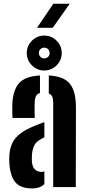

<svg xmlns="http://www.w3.org/2000/svg" viewBox="-20 -1020 477 1047"><path d="M31 -127.1Q30.5 -137.2 30.4 -150.2Q30.4 -163.2 30.9 -173.3Q33.8 -212.6 47.9 -241.2Q62 -269.8 91.3 -292Q120.6 -314.1 169.6 -334Q183 -339.9 196 -344.7Q209 -349.6 222 -353.8V-271.3Q217 -268.9 211.7 -266Q206.5 -263.1 201 -259.9Q174.1 -245.1 164.8 -222.7Q155.6 -200.3 154.1 -173.3Q153.6 -164 153.6 -155Q153.7 -145.9 154.2 -136.8Q156.7 -110.4 169.9 -96.6Q183.2 -82.7 206.6 -82.7Q213.7 -82.7 222 -85V-16.3Q198.2 7.5 155.7 7.5Q94.7 7.5 65.9 -23.5Q37.1 -54.6 31 -127.1ZM48.1 -377Q47.6 -386.6 47.1 -410.2Q46.6 -433.7 47.1 -451.1Q50.3 -528 83.6 -566Q117 -604 198 -608.5V-512.7Q183.7 -508.8 177.1 -497.5Q170.6 -486.2 169.5 -464.9Q169 -456.5 168.7 -439.6Q168.5 -422.7 168.7 -405.3Q169 -387.8 169.5 -377ZM270.1 0V-460.8Q270.1 -480.3 264.8 -492.5Q259.6 -504.7 246.1 -510.1V-608.5Q330.3 -603.5 362.4 -561.6Q394.5 -519.8 394.1 -431.8L393.3 0ZM221.2 -635.6Q182.1 -635.6 154.1 -663.6Q126.1 -691.5 126.1 -730.8Q126.1 -770.2 154.1 -798.1Q182.1 -826 221.2 -826Q260.7 -826 288.6 -798.1Q316.5 -770.2 316.5 -730.8Q316.5 -691.5 288.6 -663.6Q260.7 -635.6 221.2 -635.6ZM221.2 -701.4Q233.8 -701.4 242.3 -710Q250.7 -718.6 250.7 -730.7Q250.7 -743.4 242.3 -751.8Q233.8 -760.2 221.2 -760.2Q209 -760.2 200.4 -751.8Q191.9 -743.4 191.9 -730.7Q191.9 -718.6 200.4 -710Q209 -701.4 221.2 -701.4ZM181.9 -868.4 270.8 -999.7H360.4L267.4 -868.4Z"/></svg>

Font: Big Shoulders Stencil Display SC Thin
Style: Regular
Weight: 100
Designer: Patric King
Foundry: XO Type Co
Version: Version 2.001